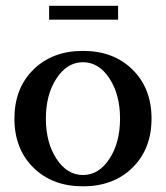

<svg xmlns="http://www.w3.org/2000/svg" viewBox="-20 -638 579 670"><path d="M151.4 -569.3V-617.7H392.1V-569.3ZM442.6 -53.2Q376.5 12.2 269.5 12.2Q162.6 12.2 96.4 -53.2Q30.3 -118.7 30.3 -224.1Q30.3 -329.6 96.4 -395Q162.6 -460.4 269.5 -460.4Q376.5 -460.4 442.6 -395Q508.8 -329.6 508.8 -224.1Q508.8 -118.7 442.6 -53.2ZM177.2 -83.7Q214.4 -27.3 269.5 -27.3Q324.7 -27.3 361.8 -83.7Q398.9 -140.1 398.9 -224.1Q398.9 -308.1 361.8 -364.5Q324.7 -420.9 269.5 -420.9Q214.4 -420.9 177.2 -364.5Q140.1 -308.1 140.1 -224.1Q140.1 -140.1 177.2 -83.7Z"/></svg>

Font: Elstob 8pt Medium
Style: Regular
Weight: 500
Designer: Peter S. Baker
Version: Version 1.015